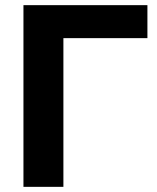

<svg xmlns="http://www.w3.org/2000/svg" viewBox="-20 -725 609 745"><path d="M71 0V-705H552V-577H226V0Z"/></svg>

Font: Nunito Sans ExtraBold
Style: Regular
Weight: 800
Designer: Vernon Adams
Foundry: Vernon Adams
Version: Version 3.101; ttfautohint (v1.8.4.7-5d5b);gftools[0.9.27]